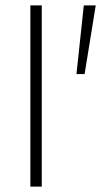

<svg xmlns="http://www.w3.org/2000/svg" viewBox="-20 -688 373 708"><path d="M92 0V-668H134V0ZM262 -415 289 -668H333L292 -415Z"/></svg>

Font: Gantari ExtraLight
Style: Regular
Weight: 250
Designer: Anugrah Pasau
Foundry: Lafontype
Version: Version 1.000